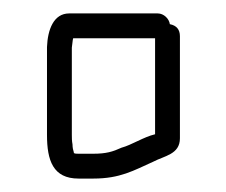

<svg xmlns="http://www.w3.org/2000/svg" viewBox="-20 -663 337 286"><path d="M50 -593V-462C50 -424 59 -397 97 -397H119C159 -397 179 -409 208 -422C225 -431 248 -433 248 -457V-609C248 -619 243 -625 233 -627C232 -635 224 -643 215 -643H83C60 -643 51 -619 50 -593ZM211 -606V-463C194 -459 176 -447 161 -443C148 -437 138 -434 119 -434H97C94 -434 92 -434 90 -435V-436C89 -439 88 -443 88 -448C87 -453 87 -458 87 -462V-592C88 -598 88 -603 89 -606Z"/></svg>

Font: Electronic
Style: SeLt
Weight: 300
Version: Version 1.011